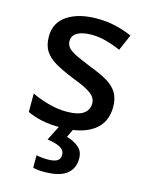

<svg xmlns="http://www.w3.org/2000/svg" viewBox="-118 -623 721 936"><g transform="rotate(15 242.0 -154.5)"><path d="M441 -152Q441 -73 383 -31.5Q325 10 222 10Q165 10 124.5 1.5Q84 -7 50 -23V-116Q85 -99 132.5 -85.5Q180 -72 225 -72Q285 -72 311.5 -91Q338 -110 338 -142Q338 -160 328 -174.5Q318 -189 290.5 -204.5Q263 -220 210 -240Q158 -261 122.5 -281.5Q87 -302 68 -330.5Q49 -359 49 -404Q49 -474 105.5 -511.5Q162 -549 255 -549Q304 -549 347.5 -539Q391 -529 432 -511L397 -430Q362 -445 325 -455.5Q288 -466 250 -466Q202 -466 177 -451Q152 -436 152 -409Q152 -390 164 -376Q176 -362 204.5 -348Q233 -334 283 -314Q333 -295 368.5 -275Q404 -255 422.5 -226Q441 -197 441 -152ZM346 134Q346 184 310 212Q274 240 197 240Q163 240 141 234V171Q166 177 199 177Q228 177 244.5 168.5Q261 160 261 137Q261 113 237 100.5Q213 88 173 83L215 0H283L261 46Q295 55 320.5 75.5Q346 96 346 134Z"/></g></svg>

Font: Noto Sans Ol Chiki Medium
Style: Regular
Weight: 500
Designer: Monotype Design Team, Lewis McGuffie
Foundry: Monotype Imaging Inc.
Version: Version 2.003; ttfautohint (v1.8.4.7-5d5b)